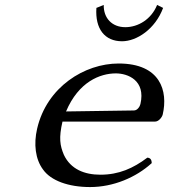

<svg xmlns="http://www.w3.org/2000/svg" viewBox="-20 -747 685 777"><path d="M399.8 -727 370.1 -715C364.4 -630 403.9 -580 473.9 -580C532.9 -580 608.2 -629 640.1 -715L615.8 -727C592.5 -669 539.1 -637 487.1 -637C433.1 -637 398.6 -674 399.8 -727ZM247.3 -296C298 -416 384.9 -450 448.9 -450C496.9 -450 570.4 -422 548.3 -326C546 -316 536.3 -300.2 522.3 -300ZM576.2 -109C519.2 -66 461.2 -40 386.2 -40C322 -40 266.3 -62 238.7 -120C222.5 -158 217.6 -189 232.9 -255H607.9C621.9 -255 635.8 -272 638.6 -284C660.3 -378 630.1 -490 460.1 -490C322.1 -490 169.2 -395 130.2 -226C115.9 -164 122.8 -103 154.1 -61C185.7 -16 256.7 10 344.7 10C438.7 10 530.7 -29 594.1 -87C593.6 -98 590.9 -108 576.2 -109Z"/></svg>

Font: Linux Libertine Mono O
Style: Mono Oblique
Weight: 400
Italic angle: -13°
Designer: Philipp H. Poll
Foundry: Philipp H. Poll
Version: Version 5.1.7